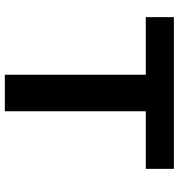

<svg xmlns="http://www.w3.org/2000/svg" viewBox="8 -766 758 815"><g transform="rotate(90 387.5 -359.0)"><path d="M297.6 0V-702.5L439.2 -598.4H53.3V-717.6H697.2V-598.4H311.3L452.9 -702.5V0Z"/></g></svg>

Font: Russolo 10pt ExtraLight
Style: Regular
Weight: 200
Designer: Micah Stupak-Hahn
Version: Version 1.000